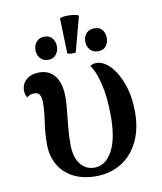

<svg xmlns="http://www.w3.org/2000/svg" viewBox="-87 -840 778 923"><g transform="rotate(-10 302.5 -378.0)"><path d="M307 14Q245 14 198.5 -9.5Q152 -33 126.5 -76.5Q101 -120 101 -178Q101 -234 109 -285Q117 -336 117 -380Q117 -405 109.5 -417.5Q102 -430 83 -430Q72 -430 63 -426.5Q54 -423 47 -417Q37 -432 37 -450Q37 -484 61 -504.5Q85 -525 123 -525Q174 -525 201 -488.5Q228 -452 228 -387Q228 -359 224 -321Q220 -283 216 -241Q212 -199 212 -160Q212 -96 238.5 -62Q265 -28 307 -28Q360 -28 393.5 -86.5Q427 -145 427 -258Q427 -351 411 -417Q395 -483 372 -512Q382 -522 401 -522Q437 -522 470 -487.5Q503 -453 524 -393Q545 -333 545 -258Q545 -174 514.5 -112.5Q484 -51 430 -18.5Q376 14 307 14ZM314 -589Q304 -587 292 -587.5Q280 -588 273 -592L268 -765Q279 -769 296.5 -770Q314 -771 331.5 -769Q349 -767 360 -761ZM179 -577Q153 -577 139 -594Q125 -611 125 -633Q125 -657 139 -673.5Q153 -690 179 -690Q203 -690 216.5 -673.5Q230 -657 230 -633Q230 -611 216.5 -594Q203 -577 179 -577ZM422 -576Q396 -576 382 -592.5Q368 -609 368 -632Q368 -656 382 -672Q396 -688 422 -688Q447 -688 460 -672Q473 -656 473 -632Q473 -609 460 -592.5Q447 -576 422 -576Z"/></g></svg>

Font: Arima Thin SemiBold
Style: Regular
Weight: 600
Version: Version 1.100